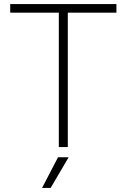

<svg xmlns="http://www.w3.org/2000/svg" viewBox="-20 -720 620 940"><path d="M30 -700H550V-658H312V0H268V-658H30ZM264 50H316L228 200H186Z"/></svg>

Font: Retni Sans Light
Style: Regular
Weight: 300
Designer: Vitaly Kuzmin
Foundry: ParaType Ltd.
Version: Version 1.00;March 2, 2019;FontCreator 11.5.0.2425 64-bit; t